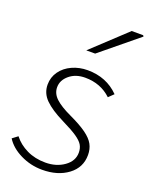

<svg xmlns="http://www.w3.org/2000/svg" viewBox="-154 -882 755 974"><g transform="rotate(20 224.0 -395.5)"><path d="M-2 -84 27 -106Q55 -70 99.5 -48.5Q144 -27 200 -27Q259 -27 301 -57Q343 -87 343 -132Q343 -156 332.5 -173.5Q322 -191 295 -209.5Q268 -228 213 -255Q144 -289 110 -323Q76 -357 76 -403Q76 -443 98.5 -474.5Q121 -506 159.5 -523.5Q198 -541 243 -541Q345 -541 412 -473L385 -447Q328 -501 244 -501Q193 -501 159.5 -473Q126 -445 126 -407Q126 -373 154 -347Q182 -321 238 -295Q298 -267 331 -243Q364 -219 377.5 -194Q391 -169 391 -137Q391 -69 336 -28Q281 13 197 13Q135 13 80 -14Q25 -41 -2 -84ZM384 -804H446L450 -798L249 -633H201Z"/></g></svg>

Font: Nebula Sans Light
Style: Regular
Weight: 300
Italic angle: -9°
Designer: Paul D. Hunt for Adobe (as Source Sans)
Foundry: Nebula Entertainment & Broadcasting LLC
Version: Version 1.010